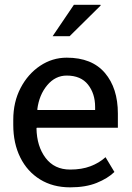

<svg xmlns="http://www.w3.org/2000/svg" viewBox="-20 -782 557 812"><path d="M276.9 10.3Q203.6 10.3 149.4 -23.2Q95.2 -56.6 65.7 -116.2Q36.1 -175.8 36.1 -253.9V-275.4Q36.1 -350.6 67.1 -409.9Q98.1 -469.2 149.7 -503.7Q201.2 -538.1 262.2 -538.1Q368.7 -538.1 423.6 -473.6Q478.5 -409.2 478.5 -301.8V-241.7H135.7L134.3 -239.3Q135.7 -163.1 172.9 -114Q210 -64.9 276.9 -64.9Q325.7 -64.9 362.5 -78.9Q399.4 -92.8 426.3 -117.2L463.9 -54.7Q435.5 -27.3 388.9 -8.5Q342.3 10.3 276.9 10.3ZM138.7 -316.9H382.3V-329.6Q382.3 -386.2 352.1 -424.3Q321.8 -462.4 262.2 -462.4Q213.9 -462.4 179.7 -421.6Q145.5 -380.9 137.7 -319.3ZM202.6 -628.9 292.5 -761.7H404.8L405.8 -758.8L274.4 -628.9Z"/></svg>

Font: Roboto Slab
Style: Regular
Weight: 400
Designer: Google
Version: Version 2.000; ttfautohint (v1.8.1.43-b0c9)